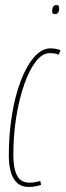

<svg xmlns="http://www.w3.org/2000/svg" viewBox="-20 -732 260 762"><path d="M93 10Q68 10 50.5 -4Q33 -18 24 -46Q15 -74 15 -115Q15 -200 27.5 -276.5Q40 -353 63 -412.5Q86 -472 116 -506Q146 -540 180 -540Q187 -540 192.5 -539.5Q198 -539 205 -537.5Q212 -536 220 -533L213 -515Q203 -519 195.5 -520Q188 -521 177 -521Q148 -521 122 -487.5Q96 -454 76 -396.5Q56 -339 44.5 -267.5Q33 -196 33 -119Q33 -80 40 -55Q47 -30 61 -18.5Q75 -7 97 -7Q104 -7 111.5 -8Q119 -9 127 -10.5Q135 -12 140 -14L143 2Q136 4 128 6Q120 8 111.5 9Q103 10 93 10ZM198 -676Q192 -676 189.5 -679Q187 -682 187 -687Q187 -694 188.5 -699.5Q190 -705 193.5 -708.5Q197 -712 203 -712Q211 -712 213 -708.5Q215 -705 215 -699Q215 -693 213.5 -688Q212 -683 208.5 -679.5Q205 -676 198 -676Z"/></svg>

Font: Georama ExtraCondensed Thin
Style: Italic
Weight: 100
Width: 2
Italic angle: -9°
Designer: Jean-Baptiste Levee
Foundry: Production Type
Version: Version 1.001